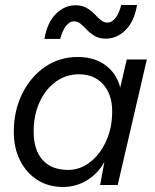

<svg xmlns="http://www.w3.org/2000/svg" viewBox="-20 -737 616 765"><path d="M231 8Q173 8 129 -20Q85 -48 60 -97.5Q35 -147 35 -212Q35 -295 68 -362.5Q101 -430 158.5 -470Q216 -510 290 -510Q356 -510 400.5 -477Q445 -444 459 -388L485 -500H565L449 0H379L396 -92Q371 -46 327 -19Q283 8 231 8ZM252 -60Q299 -60 339 -91Q379 -122 403 -175Q427 -228 427 -293Q427 -361 391 -401Q355 -441 295 -441Q242 -441 201 -410.5Q160 -380 137 -328.5Q114 -277 114 -213Q114 -140 149.5 -100Q185 -60 252 -60ZM526 -717Q515 -652 480.5 -617.5Q446 -583 402 -583Q376 -583 358 -593.5Q340 -604 327 -617.5Q314 -631 302 -641.5Q290 -652 275 -652Q257 -652 242.5 -633Q228 -614 220 -582H157Q168 -647 202.5 -681.5Q237 -716 281 -716Q307 -716 325 -705.5Q343 -695 356 -681.5Q369 -668 381 -657.5Q393 -647 408 -647Q426 -647 440.5 -666Q455 -685 463 -717Z"/></svg>

Font: Prodigy Sans
Style: Italic
Weight: 400
Italic angle: -13°
Designer: Wei Huang
Foundry: Wei Huang
Version: Version 1.003; ttfautohint (v1.8.3)